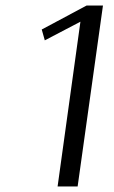

<svg xmlns="http://www.w3.org/2000/svg" viewBox="-20 -670 409 690"><path d="M350 -650 259 0H187L269 -592L141 -525L130 -564L291 -650Z"/></svg>

Font: Arsenal
Style: Italic
Weight: 400
Italic angle: -9.10001°
Designer: Andrij Shevchenko
Foundry: Stairsfor
Version: Version 2.001;PS 002.001;hotconv 1.0.88;makeotf.lib2.5.64775